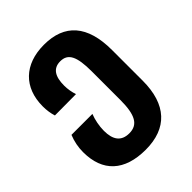

<svg xmlns="http://www.w3.org/2000/svg" viewBox="-223 -685 1050 1050"><g transform="rotate(-45 302.5 -160.0)"><path d="M287 240C452 240 542 145 542 -39V-276C542 -467 458 -560 299 -560C147 -560 56 -471 56 -326C56 -297 60 -269 68 -244L232 -245C224 -269 219 -296 219 -324C219 -394 243 -433 298 -433C358 -433 381 -388 381 -272V-51C381 64 354 113 287 113C224 113 198 73 198 5C198 -32 206 -72 219 -105H57C42 -68 35 -31 35 7C35 158 123 240 287 240Z"/></g></svg>

Font: Noto Sans Georgian SemiCondensed Extra
Style: Regular
Weight: 800
Width: 4
Designer: Monotype Design Team
Foundry: Monotype Imaging Inc.
Version: Version 1.901